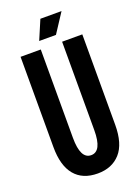

<svg xmlns="http://www.w3.org/2000/svg" viewBox="-153 -869 689 947"><g transform="rotate(-20 191.0 -396.0)"><path d="M191 11Q112 11 70.5 -39Q29 -89 29 -186V-660H135V-196Q135 -85 191 -85Q247 -85 247 -196V-660H353V-186Q353 -86 309.5 -37.5Q266 11 191 11ZM230 -702H142L185 -803H296Z"/></g></svg>

Font: Bricolage Grotesque 96pt Condensed Medium
Style: Regular
Weight: 500
Width: 3
Designer: Mathieu Triay
Foundry: Atelier Triay
Version: Version 1.001; ttfautohint (v1.8.4.7-5d5b);gftools[0.9.33.de